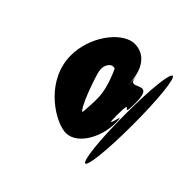

<svg xmlns="http://www.w3.org/2000/svg" viewBox="-72 -921 913 913"><g transform="rotate(-45 384.5 -465.0)"><path d="M121 -274C119 -258 236 -244 411 -244C586 -244 708 -258 710 -274C713 -291 596 -305 421 -305C246 -305 124 -291 121 -274ZM159 -454C147 -373 256 -308 358 -308C460 -308 268 -330 389 -330C528 -330 368 -308 493 -308C649 -308 486 -394 588 -394H527C626 -394 694 -436 690 -517C681 -598 561 -686 436 -686C275 -686 171 -535 159 -454ZM284 -456C294 -479 441 -530 479 -538C518 -545 550 -520 539 -494C521 -485 454 -456 398 -452C348 -449 294 -456 284 -456Z"/></g></svg>

Font: Ampere
Style: SCExtIta
Weight: 400
Version: Version 1